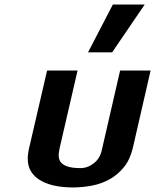

<svg xmlns="http://www.w3.org/2000/svg" viewBox="-20 -810 682 844"><path d="M187 -500H321L244 -167Q242 -158 240 -147.5Q238 -137 238 -127Q238 -109 246.5 -98Q255 -87 269 -81Q283 -75 300 -73Q317 -71 333 -71Q365 -71 392 -92Q419 -113 427 -148L508 -500H642L564 -160Q552 -109 525 -75.5Q498 -42 462 -22Q426 -2 384 6Q342 14 300 14Q262 14 226.5 7.5Q191 1 163 -14Q135 -29 118.5 -53Q102 -77 102 -112Q102 -134 108 -159ZM473 -580H367L476 -790H616Z"/></svg>

Font: Perun
Style: Bold Italic
Weight: 700
Italic angle: -12°
Foundry: Copyright (c) Stefan Peev, Context Ltd, 2016
Version: Version 1.027